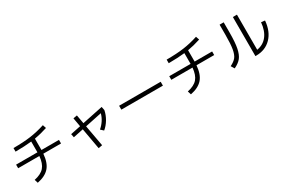

<svg xmlns="http://www.w3.org/2000/svg" viewBox="105 -1983 4790 3257"><g transform="rotate(-30 2500.0 -354.5)"><path d="M80.1 -336.9V-407.2H498V-422.9V-618.2Q362.3 -603.5 182.6 -602.5V-672.9Q380.9 -672.9 522 -692.9Q663.1 -712.9 807.6 -759.8L830.1 -692.4Q693.4 -648.4 577.1 -628.9V-422.9V-407.2H919.9V-336.9H573.2Q559.6 -165 481.9 -76.7Q404.3 11.7 245.1 43L223.6 -25.4Q357.4 -52.7 419.9 -124Q482.4 -195.3 495.1 -336.9Z M1315.4 -600.6 1390.6 -614.3 1420.9 -445.3 1826.2 -529.3 1839.8 -460Q1823.2 -374 1775.4 -293.5Q1727.5 -212.9 1663.1 -161.1L1609.4 -210.9Q1663.1 -254.9 1703.6 -316.4Q1744.1 -377.9 1760.7 -444.3L1433.6 -376L1508.8 37.1L1432.6 50.8L1359.4 -360.4L1161.1 -319.3L1147.5 -387.7L1345.7 -428.7Z M2092.8 -322.3V-398.4H2907.2V-322.3Z M3080.1 -336.9V-407.2H3498V-422.9V-618.2Q3362.3 -603.5 3182.6 -602.5V-672.9Q3380.9 -672.9 3522 -692.9Q3663.1 -712.9 3807.6 -759.8L3830.1 -692.4Q3693.4 -648.4 3577.1 -628.9V-422.9V-407.2H3919.9V-336.9H3573.2Q3559.6 -165 3481.9 -76.7Q3404.3 11.7 3245.1 43L3223.6 -25.4Q3357.4 -52.7 3419.9 -124Q3482.4 -195.3 3495.1 -336.9Z M4256.8 -737.3H4336.9V-540Q4336.9 -343.8 4314.5 -233.9Q4292 -124 4245.6 -66.9Q4199.2 -9.8 4108.4 33.2L4067.4 -33.2Q4147.5 -72.3 4185.1 -119.6Q4222.7 -167 4239.7 -262.2Q4256.8 -357.4 4256.8 -540ZM4596.7 -49.8Q4721.7 -69.3 4796.9 -165Q4872.1 -260.7 4886.7 -421.9L4960 -413.1Q4942.4 -207 4827.6 -89.4Q4712.9 28.3 4533.2 28.3H4516.6V-737.3H4596.7Z"/></g></svg>

Font: Mgen+ 1c regular
Style: Regular
Weight: 400
Designer: [Source Han Sans]
Ryoko NISHIZUKA  (kana & ideographs); Paul D. Hunt (Latin, Greek & Cyrillic); Wenlong ZHANG  (bopomofo
Version: Version 1.059.20150602